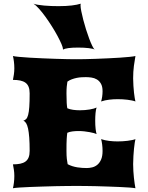

<svg xmlns="http://www.w3.org/2000/svg" viewBox="-20 -1001 789 1021"><path d="M48.8 0Q51.8 -12.2 54 -29.5Q56.2 -46.9 56.2 -65.4Q56.2 -82.5 53.7 -98.9Q51.3 -115.2 48.8 -127Q70.8 -127 87.4 -130.4Q104 -133.8 115.2 -141.8Q126.5 -149.9 132.1 -163.8Q137.7 -177.7 137.7 -198.7Q137.7 -239.7 135.5 -269Q133.3 -298.3 129.2 -317.4Q125 -336.4 118.7 -346.4Q112.3 -356.4 104 -358.9Q112.8 -361.8 119.1 -368.2Q125.5 -374.5 129.6 -389.9Q133.8 -405.3 135.7 -432.4Q137.7 -459.5 137.7 -504.4Q137.7 -525.4 132.1 -539.3Q126.5 -553.2 115.2 -561.3Q104 -569.3 87.4 -572.8Q70.8 -576.2 48.8 -576.2Q51.3 -587.9 53.7 -604.2Q56.2 -620.6 56.2 -637.7Q56.2 -656.2 54 -673.6Q51.8 -690.9 48.8 -703.1Q58.6 -700.7 82.5 -698.5Q106.4 -696.3 138.2 -694.3Q169.9 -692.4 206.1 -690.9Q242.2 -689.5 276.6 -688.2Q311 -687 340.1 -686.5Q369.1 -686 386.7 -686Q404.3 -686 431.6 -686.5Q459 -687 490.5 -688.2Q522 -689.5 554.9 -690.9Q587.9 -692.4 616.9 -694.3Q646 -696.3 668.2 -698.5Q690.4 -700.7 700.2 -703.1Q696.3 -682.6 692.1 -651.1Q688 -619.6 688 -584.5Q688 -564 689.5 -544.2Q690.9 -524.4 692.6 -508.1Q694.3 -491.7 696.5 -479.5Q698.7 -467.3 700.2 -461.4Q692.9 -464.4 681.9 -466.6Q670.9 -468.8 658.2 -470.5Q645.5 -472.2 631.8 -472.9Q618.2 -473.6 605.5 -473.6Q583 -473.6 560.5 -470.9Q538.1 -468.3 517.6 -461.4Q521 -471.7 523.2 -486.3Q525.4 -501 525.4 -516.1Q525.4 -541 516.8 -555.9Q508.3 -570.8 495.1 -578.6Q481.9 -586.4 466.3 -588.6Q450.7 -590.8 436.5 -590.8Q425.3 -590.8 412.8 -590.1Q400.4 -589.4 387.5 -586.7Q374.5 -584 361.8 -579.3Q349.1 -574.7 338.4 -566.9Q336.4 -555.7 335 -541Q333.5 -526.4 333.5 -504.4Q333.5 -471.7 334.7 -453.4Q335.9 -435.1 337.9 -425.3Q351.1 -419.4 368.7 -417Q386.2 -414.6 404.8 -414.6Q432.6 -414.6 457.5 -418.9Q482.4 -423.3 493.7 -429.2Q489.7 -418.5 488 -399.4Q486.3 -380.4 486.3 -359.4Q486.3 -347.7 486.8 -336.2Q487.3 -324.7 488.5 -315.2Q489.7 -305.7 491 -298.6Q492.2 -291.5 493.7 -288.1Q489.3 -290.5 479.5 -293.2Q469.7 -295.9 456.8 -298.3Q443.8 -300.8 428.5 -302.5Q413.1 -304.2 397 -304.2Q380.4 -304.2 365.2 -302.2Q350.1 -300.3 337.9 -294.9Q336.9 -289.1 336.2 -281.5Q335.4 -273.9 334.7 -262.5Q334 -251 333.7 -235.4Q333.5 -219.7 333.5 -198.7Q333.5 -172.4 335.4 -156Q337.4 -139.6 339.8 -127.9Q351.6 -121.6 364.7 -117.4Q377.9 -113.3 391.4 -111.1Q404.8 -108.9 417.5 -108.2Q430.2 -107.4 441.4 -107.4Q455.6 -107.4 470.5 -111.1Q485.4 -114.7 497.6 -124.8Q509.8 -134.8 517.6 -152.6Q525.4 -170.4 525.4 -198.2Q525.4 -215.8 523.2 -232.9Q521 -250 517.6 -261.2Q538.1 -254.4 560.5 -251.7Q583 -249 605.5 -249Q618.2 -249 631.8 -249.8Q645.5 -250.5 658.2 -252.2Q670.9 -253.9 681.9 -256.1Q692.9 -258.3 700.2 -261.2Q698.7 -254.9 696.5 -241.7Q694.3 -228.5 692.6 -210.7Q690.9 -192.9 689.5 -171.6Q688 -150.4 688 -128.4Q688 -109.4 689.2 -91.1Q690.4 -72.8 692.1 -56.2Q693.8 -39.6 696 -25.1Q698.2 -10.7 700.2 0Q690.4 -2 668.2 -3.7Q646 -5.4 616.9 -6.6Q587.9 -7.8 554.9 -9Q522 -10.3 490.5 -11Q459 -11.7 431.6 -12Q404.3 -12.2 386.7 -12.2Q369.1 -12.2 340.1 -12Q311 -11.7 276.6 -11Q242.2 -10.3 206.1 -9Q169.9 -7.8 138.2 -6.6Q106.4 -5.4 82.5 -3.7Q58.6 -2 48.8 0ZM314.9 -737.3V-739.7Q314.9 -748 306.9 -766.8Q298.8 -785.6 285.9 -809.8Q272.9 -834 256.1 -860.6Q239.3 -887.2 221.9 -911.4Q204.6 -935.5 187.7 -954.3Q170.9 -973.1 158.2 -981.4Q166 -978 181.2 -975.6Q196.3 -973.1 214.8 -971.4Q233.4 -969.7 253.4 -969Q273.4 -968.3 292 -968.3Q331.5 -968.3 361.6 -971.9Q391.6 -975.6 409.2 -981.4Q408.2 -977.5 408.2 -973.1Q408.2 -961.4 412.4 -940.7Q416.5 -919.9 422.9 -895.3Q429.2 -870.6 437.5 -844.5Q445.8 -818.4 454.1 -796.1Q462.4 -773.9 470.2 -757.8Q478 -741.7 483.4 -737.3Q480 -739.7 471.4 -741.7Q462.9 -743.7 451.2 -745.1Q439.5 -746.6 424.8 -747.3Q410.2 -748 395 -748Q362.8 -748 343 -745.1Q323.2 -742.2 314.9 -737.3Z"/></svg>

Font: Arbutus
Style: Regular
Weight: 400
Designer: Karolina Lach
Foundry: Sorkin Type Co.
Version: Version 1.003